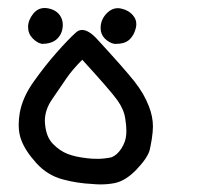

<svg xmlns="http://www.w3.org/2000/svg" viewBox="-20 -309 540 491"><path d="M371.1 14.2Q371.1 27.8 368.2 46.4Q365.2 64.9 362.8 74.7Q357.4 94.7 329.6 124Q301.8 153.3 273.4 159.2Q255.9 162.6 237.3 162.6Q227.5 162.6 217.3 161.6Q176.8 159.7 141.1 149.9Q101.6 139.6 73.2 108.4Q44.9 77.1 34.7 49.8Q27.8 32.7 27.8 10.3Q27.8 -3.4 30.3 -19Q37.1 -59.6 66.4 -100.6Q95.2 -141.1 124.8 -174.6Q154.3 -208 173.3 -225.1Q180.7 -232.4 189.9 -232.4Q208 -232.4 231.4 -205.6Q298.8 -132.3 323.7 -100.8Q348.6 -69.3 360.8 -37.1Q371.1 -10.7 371.1 14.2ZM94.7 0.5Q94.7 4.4 95.2 8.3Q98.1 41.5 115.5 59.1Q132.8 76.7 152.6 84.5Q172.4 92.3 203.1 95.7Q214.8 97.2 230.2 97.2Q245.6 97.2 265.1 93.3Q279.8 87.4 290.5 70.6Q301.3 53.7 302.7 36.1Q303.2 31.2 303.2 26.4Q303.2 11.2 300.3 -5.9Q296.9 -29.3 279.8 -53.2Q262.7 -77.1 190.4 -156.2Q165 -130.9 150.1 -108.9Q135.3 -86.9 113.3 -55.2Q94.7 -28.3 94.7 0.5ZM64.9 -273.9 68.4 -277.8Q79.1 -288.6 94.2 -288.6Q97.2 -288.6 100.1 -288.1Q121.1 -285.2 132.3 -271Q140.6 -259.8 140.6 -245.6Q140.6 -233.4 135.7 -222.7Q130.9 -213.4 123 -207Q109.4 -196.8 87.9 -196.8H87.4Q74.7 -199.2 63.2 -211.2Q51.8 -223.1 51.8 -240.2Q51.8 -257.3 64.9 -273.9ZM237.3 -237.3Q237.3 -259.8 254.4 -276.4Q266.6 -288.1 281.2 -288.1Q285.2 -288.1 289.6 -287.1Q308.6 -283.2 319.8 -270Q328.6 -260.3 328.6 -247.1Q328.6 -242.2 327.1 -236.3Q322.3 -217.8 310.5 -207.3Q298.8 -196.8 277.3 -196.8Q273.4 -196.8 272.5 -196.8Q259.3 -199.2 247.6 -210.9Q237.3 -221.7 237.3 -237.3Z"/></svg>

Font: Bakudai
Style: Medium
Weight: 500
Version: Version 1.48